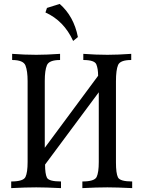

<svg xmlns="http://www.w3.org/2000/svg" viewBox="-20 -968 751 988"><path d="M660.2 0Q579.6 -3.9 532.7 -3.9Q478 -3.9 403.8 0V-34.2Q466.3 -34.2 477.3 -57.4Q488.3 -80.6 488.3 -134.8V-493.2L211.9 -121.1Q211.9 -73.7 221.4 -54Q231 -34.2 293.9 -34.2V0Q213.4 -3.9 166.5 -3.9Q111.8 -3.9 37.6 0V-34.2Q100.1 -34.2 111.1 -57.4Q122.1 -80.6 122.1 -134.8V-550.8Q122.1 -602.5 111.1 -630.9Q100.1 -659.2 42.5 -659.2V-690.9Q106.9 -686 166.5 -686Q218.8 -686 289.1 -690.9V-659.2Q232.4 -659.2 221.4 -632.3Q210.4 -605.5 210.4 -551.8V-207.5L484.9 -578.1Q484.9 -614.7 475.6 -637Q466.3 -659.2 408.7 -659.2V-690.9Q473.1 -686 532.7 -686Q585 -686 655.3 -690.9V-659.2Q598.6 -659.2 587.6 -633.5Q576.7 -607.9 576.7 -549.3V-131.8Q576.7 -76.7 586.9 -55.4Q597.2 -34.2 660.2 -34.2ZM356.4 -757.3Q308.6 -861.3 213.9 -903.8L221.7 -927.2L287.1 -947.8Q359.9 -884.3 380.9 -777.3Z"/></svg>

Font: Almanac
Style: Regular
Weight: 400
Designer: Eden's Almanac
Version: Version 3.501;March 28, 2021;FontCreator 13.0.0.2683 64-bit